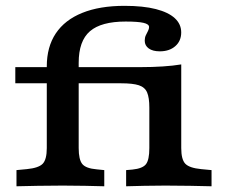

<svg xmlns="http://www.w3.org/2000/svg" viewBox="-20 -651 787 671"><path d="M199.2 -2.4Q150.8 -2.4 112.3 -1.6Q73.8 -0.8 37.6 0V-56.5L74.2 -60Q115.1 -64 129.3 -78.8Q143.5 -93.6 143.5 -133.6V-208.2H255V-133.6Q255 -93.2 267.6 -77.8Q280.2 -62.4 317.8 -59.2L344.4 -56.5V0Q312.1 -0.8 277.4 -1.6Q242.6 -2.4 199.2 -2.4ZM143.5 -208.2V-418.9Q143.5 -487.1 175 -534.3Q206.6 -581.5 267.5 -606Q328.4 -630.6 415 -630.6Q480.5 -630.6 524.6 -619.3Q568.6 -608 590.9 -587.4Q613.3 -566.8 613.3 -537.7Q613.3 -507.7 592.6 -489.7Q572 -471.6 538.5 -471.6Q513.7 -471.6 499.8 -481.7Q485.8 -491.8 485.8 -508.8Q485.8 -519.7 489.7 -527.8Q493.6 -535.9 497.3 -543Q501 -550.1 501 -556.5Q501 -566.7 481.4 -571.2Q461.9 -575.7 419 -575.7Q333.6 -575.7 294.3 -541.8Q255 -507.9 255 -431.5V-208.2ZM557.7 -2.4Q517 -2.4 484.1 -1.6Q451.1 -0.8 420.8 0V-56.5L442.7 -58.4Q478.4 -62 490.1 -77.2Q501.9 -92.3 501.9 -133.6V-208.2H613.4V-133.6Q613.4 -93.6 627.6 -78.8Q641.8 -64 682.7 -60L719.3 -56.5V0Q683.5 -0.8 644.8 -1.6Q606.1 -2.4 557.7 -2.4ZM501.9 -208.2V-275Q501.9 -309.7 494.1 -328Q486.2 -346.2 465.1 -353.1Q444 -359.9 403.5 -359.9L471.3 -416.4Q512.9 -416.4 548.9 -418.8Q585 -421.1 613.4 -425.9V-208.2ZM33.5 -359.9V-416.4H522.1V-359.9Z"/></svg>

Font: Playfair 5pt SemiExpanded Light
Style: Regular
Weight: 300
Width: 6
Designer: Claus Eggers Sørensen
Foundry: Claus Eggers Sørensen
Version: Version 2.203